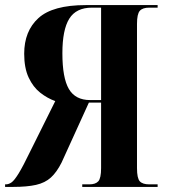

<svg xmlns="http://www.w3.org/2000/svg" viewBox="-24 -734 662 754"><path d="M-4 0V-10H-1Q10 -10 21 -17.5Q32 -25 49 -52.5Q66 -80 95 -140L193 -337Q162 -348 134 -370Q106 -392 88.5 -429.5Q71 -467 71 -523Q71 -612 127 -663Q183 -714 313 -714H595V-704H562Q536 -704 525 -691.5Q514 -679 514 -640V-74Q514 -34 525 -22Q536 -10 562 -10H595V0H299V-10H327Q351 -10 362 -22Q373 -34 373 -74V-331H325L218 -96Q199 -58 176 -37Q153 -16 117.5 -8Q82 0 28 0ZM330 -341H373V-704H337Q275 -704 248 -660.5Q221 -617 221 -525Q221 -428 246.5 -384.5Q272 -341 330 -341Z"/></svg>

Font: Noto Serif Display Condensed
Style: Bold
Weight: 700
Width: 3
Designer: Monotype Design Team
Foundry: Monotype Imaging Inc.
Version: Version 2.009